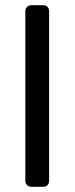

<svg xmlns="http://www.w3.org/2000/svg" viewBox="-20 -591 286 735"><path d="M100 124Q90 124 83.5 117.5Q77 111 77 101V-548Q77 -558 83.5 -564.5Q90 -571 100 -571H146Q156 -571 162 -564.5Q168 -558 168 -548V101Q168 111 162 117.5Q156 124 146 124Z"/></svg>

Font: RubikRegular
Style: Regular
Weight: 400
Designer: Hubert and Fischer
Foundry: Hubert and Fischer
Version: Version 2.300;gftools[0.9.30]